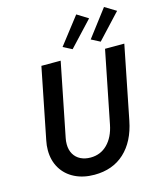

<svg xmlns="http://www.w3.org/2000/svg" viewBox="-139 -1067 982 1174"><g transform="rotate(-15 352.0 -480.0)"><path d="M74.2 -210.9Q74.2 -241.2 80.6 -271.5L169.9 -719.7H292L199.2 -254.9Q195.3 -236.8 195.3 -216.3Q195.3 -180.2 210.7 -153.8Q226.1 -127.4 253.4 -113.8Q280.8 -100.1 316.4 -100.1Q379.9 -100.1 423.3 -143.8Q466.8 -187.5 481.9 -263.7L572.8 -719.7H694.8L602.5 -256.3Q577.6 -130.4 502.9 -61.3Q428.2 7.8 312 7.8Q241.7 7.8 187.7 -19.3Q133.8 -46.4 104 -95.9Q74.2 -145.5 74.2 -210.9ZM324.7 -797.4 457 -968.3 526.9 -924.8 380.9 -768.6ZM502.9 -797.4 632.8 -968.3 704.1 -924.8 558.6 -768.6Z"/></g></svg>

Font: Reddit Sans Vanilla SemiBold
Style: Italic
Weight: 600
Italic angle: -11.25°
Designer: Stephen Hutchings
Version: Version 1.013